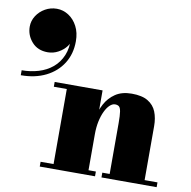

<svg xmlns="http://www.w3.org/2000/svg" viewBox="-90 -938 1025 1028"><g transform="rotate(10 422.0 -424.0)"><path d="M453.5 -460V-26H493.5V0H193V-26H263.5V-434H193V-460ZM758.5 -319.5V-26H828.5V0H528.5V-26H568.5V-302.5Q568.5 -344.5 565.2 -364.8Q562 -385 554.2 -391.5Q546.5 -398 532.5 -398Q518.5 -398 504.2 -384.8Q490 -371.5 478.5 -347.5Q467 -323.5 460.2 -291.5Q453.5 -259.5 453.5 -222.5H430Q430 -261 438.5 -304Q447 -347 467 -384.8Q487 -422.5 522.2 -446.2Q557.5 -470 611 -470Q667 -470 699.2 -450.5Q731.5 -431 745 -397Q758.5 -363 758.5 -319.5ZM8 -464V-491Q56 -491 99.2 -504Q142.5 -517 174.8 -544Q207 -571 224.2 -612Q241.5 -653 238 -708H246.5Q246.5 -685 229.5 -662.2Q212.5 -639.5 185.5 -624.8Q158.5 -610 128 -610Q73.5 -610 41.8 -646Q10 -682 10 -729Q10 -760.5 27.5 -787.8Q45 -815 74 -831.5Q103 -848 137 -848Q171.5 -848 201.2 -828.8Q231 -809.5 249 -775Q267 -740.5 267 -694Q267 -625.5 234.5 -573.8Q202 -522 143.8 -493Q85.5 -464 8 -464Z"/></g></svg>

Font: Bodoni Moda 9pt Black
Style: Regular
Weight: 900
Designer: Owen Earl
Foundry: indestructible type
Version: Version 2.005